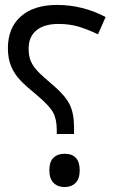

<svg xmlns="http://www.w3.org/2000/svg" viewBox="-20 -744 474 778"><path d="M210 -218Q210 -261 195 -288.5Q180 -316 130 -358Q86 -394 62.5 -418.5Q39 -443 25.5 -474.5Q12 -506 12 -549Q12 -631 64.5 -677.5Q117 -724 211 -724Q315 -724 408 -675L377 -605Q335 -625 298.5 -636Q262 -647 217 -647Q159 -647 127.5 -621Q96 -595 96 -547Q96 -517 105 -496Q114 -475 133.5 -454.5Q153 -434 196 -398Q244 -357 262 -321Q280 -285 280 -228V-201H210ZM180 -54Q180 -89 197 -105Q214 -121 241 -121Q303 -121 303 -54Q303 -20 286.5 -3Q270 14 241 14Q214 14 197 -3Q180 -20 180 -54Z"/></svg>

Font: Noto Sans Arabic
Style: Regular
Weight: 400
Designer: Nadine Chahine
Foundry: Monotype Imaging Inc.
Version: Version 1.001